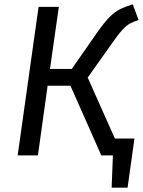

<svg xmlns="http://www.w3.org/2000/svg" viewBox="-20 -721 663 891"><path d="M596 -701 623 -628Q600 -621 583.5 -612Q567 -603 548 -582.5Q529 -562 499 -519L387 -361L548 0H450L307 -323H201L156 0H62L159 -689H253L212 -401H313L430 -569Q463 -616 487 -640.5Q511 -665 535.5 -677.5Q560 -690 596 -701ZM477 -78H604L572 150H498L504 0H466Z"/></svg>

Font: Fira Sans Variable
Style: Italic
Weight: 397
Italic angle: -8°
Designer: Carrois Corporate & Edenspiekermann AG
Foundry: Carrois Corporate GbR & Edenspiekermann AG
Version: Version 4.202